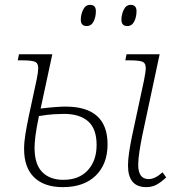

<svg xmlns="http://www.w3.org/2000/svg" viewBox="-20 -759 738 789"><path d="M581 10Q506 10 506 -79Q506 -102 510.5 -132.5Q515 -163 522 -197L572 -430Q575 -445 577 -458.5Q579 -472 579 -479Q579 -501 563.5 -506Q548 -511 514 -511H495L500 -536H636L564 -199Q558 -169 553 -137Q548 -105 548 -82Q548 -23 591 -23Q617 -23 648 -51L663 -30Q644 -12 625 -1Q606 10 581 10ZM238 10Q162 10 120.5 -30Q79 -70 79 -147Q79 -175 84.5 -208.5Q90 -242 99 -285L131 -434Q134 -448 135.5 -460Q137 -472 137 -479Q137 -501 121.5 -506Q106 -511 72 -511H53L58 -536H195L147 -313Q180 -317 206.5 -319Q233 -321 249 -321Q422 -321 422 -166Q422 -85 373.5 -37.5Q325 10 238 10ZM240 -20Q305 -20 341 -59.5Q377 -99 377 -163Q377 -230 342 -260.5Q307 -291 243 -291Q226 -291 200.5 -289.5Q175 -288 140 -282Q129 -229 125.5 -199.5Q122 -170 122 -152Q122 -84 153.5 -52Q185 -20 240 -20ZM503 -652Q479 -652 479 -678Q479 -699 488.5 -719Q498 -739 517 -739Q541 -739 541 -713Q541 -689 531.5 -670.5Q522 -652 503 -652ZM336 -652Q312 -652 312 -678Q312 -699 321.5 -719Q331 -739 350 -739Q374 -739 374 -713Q374 -689 364.5 -670.5Q355 -652 336 -652Z"/></svg>

Font: Noto Serif ExtraLight
Style: Italic
Weight: 200
Italic angle: -12°
Designer: Monotype Design Team
Foundry: Monotype Imaging Inc.
Version: Version 2.014; ttfautohint (v1.8.4.7-5d5b)